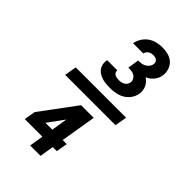

<svg xmlns="http://www.w3.org/2000/svg" viewBox="-301 -944 1203 1203"><g transform="rotate(45 300.0 -342.5)"><path d="M516 -300H70L84 -380H530ZM325 -440Q308 -440 291 -441.5Q274 -443 257.5 -448Q241 -453 227 -461.5Q213 -470 203.5 -483Q194 -496 190.5 -512.5Q187 -529 190 -546V-551H281V-550Q280 -540 284.5 -532.5Q289 -525 296.5 -521Q304 -517 313 -515.5Q322 -514 331 -514Q341 -514 351 -516Q361 -518 370 -523Q379 -528 385.5 -537Q392 -546 393 -556Q396 -570 389.5 -582Q383 -594 371.5 -601.5Q360 -609 346 -610.5Q332 -612 318 -612L330 -687Q343 -687 356 -688.5Q369 -690 381 -696Q393 -702 402.5 -713Q412 -724 414 -737Q416 -746 414 -754.5Q412 -763 405.5 -768.5Q399 -774 391 -776Q383 -778 374 -778Q366 -778 357 -776Q348 -774 341 -769.5Q334 -765 328.5 -757.5Q323 -750 322 -741H231V-742Q235 -766 249.5 -789Q264 -812 285 -826.5Q306 -841 331 -847Q356 -853 380 -853Q407 -853 432.5 -846Q458 -839 476 -822Q494 -805 501.5 -780Q509 -755 505 -728Q503 -715 497 -702.5Q491 -690 482 -679Q473 -668 461.5 -659.5Q450 -651 437 -646Q450 -638 459.5 -627Q469 -616 475 -603Q481 -590 483 -575Q485 -560 482 -544Q478 -519 462 -497Q446 -475 423.5 -462Q401 -449 375.5 -444.5Q350 -440 325 -440ZM228 168 243 75H87L100 0L275 -236H387L348 0H384L371 75H335L320 168ZM195 0H256L273 -107Z"/></g></svg>

Font: Iosevka Aile Heavy Oblique
Style: Regular
Weight: 900
Italic angle: -9°
Designer: Belleve Invis
Foundry: Belleve Invis
Version: Version 31.1.0; ttfautohint (v1.8.4)